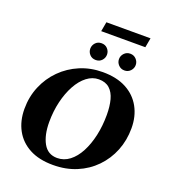

<svg xmlns="http://www.w3.org/2000/svg" viewBox="-172 -1112 1123 1251"><g transform="rotate(20 389.5 -486.5)"><path d="M339 10Q242 10 175.5 -25.5Q109 -61 74.5 -124.5Q40 -188 40 -271Q40 -355 70.5 -427.5Q101 -500 155.5 -554.5Q210 -609 282.5 -639.5Q355 -670 439 -670Q536 -670 602.5 -634.5Q669 -599 704 -535.5Q739 -472 739 -390Q739 -306 710 -233.5Q681 -161 627.5 -106Q574 -51 501 -20.5Q428 10 339 10ZM349 -42Q396 -42 434.5 -71.5Q473 -101 500.5 -153Q528 -205 543 -272.5Q558 -340 558 -416Q558 -476 546 -521Q534 -566 506 -591.5Q478 -617 431 -617Q387 -617 348.5 -587.5Q310 -558 281.5 -506Q253 -454 237 -387Q221 -320 221 -245Q221 -155 252.5 -98.5Q284 -42 349 -42ZM337 -917 349 -983H655L643 -917ZM367 -728Q341 -728 325 -745.5Q309 -763 309 -786Q309 -809 325 -826.5Q341 -844 367 -844Q393 -844 409 -826.5Q425 -809 425 -786Q425 -763 409 -745.5Q393 -728 367 -728ZM566 -728Q541 -728 524.5 -745.5Q508 -763 508 -786Q508 -809 524.5 -826.5Q541 -844 566 -844Q591 -844 607.5 -826.5Q624 -809 624 -786Q624 -763 607.5 -745.5Q591 -728 566 -728Z"/></g></svg>

Font: Spectral ExtraBold
Style: Italic
Weight: 800
Italic angle: -10°
Designer: Jean-Baptiste Levee
Foundry: Production Type
Version: Version 2.001